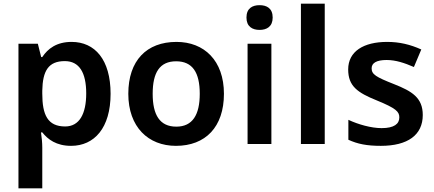

<svg xmlns="http://www.w3.org/2000/svg" viewBox="-20 -780 2350 1040"><path d="M368 -553C286 -553 239 -516 209 -471H203L185 -543H80V240H209V20C209 -6 206 -38 202 -63H209C239 -25 285 10 365 10C491 10 579 -87 579 -272C579 -457 494 -553 368 -553ZM331 -449C410 -449 447 -386 447 -274C447 -163 410 -95 333 -95C238 -95 209 -158 209 -273V-289C211 -396 242 -449 331 -449Z M1193 -272C1193 -452 1086 -553 936 -553C774 -553 675 -452 675 -272C675 -92 783 10 933 10C1093 10 1193 -92 1193 -272ZM807 -272C807 -387 845 -448 934 -448C1023 -448 1062 -387 1062 -272C1062 -158 1023 -94 935 -94C845 -94 807 -158 807 -272Z M1386 -752C1347 -752 1315 -735 1315 -685C1315 -636 1347 -618 1386 -618C1425 -618 1457 -636 1457 -685C1457 -735 1425 -752 1386 -752ZM1450 -543H1321V0H1450Z M1739 0V-760H1610V0Z M2270 -157C2270 -251 2211 -286 2115 -324C2016 -363 1993 -377 1993 -410C1993 -439 2020 -455 2074 -455C2124 -455 2171 -439 2222 -417L2262 -512C2202 -539 2144 -553 2077 -553C1950 -553 1866 -502 1866 -404C1866 -313 1917 -278 2021 -236C2126 -193 2143 -175 2143 -144C2143 -109 2115 -86 2047 -86C1991 -86 1920 -106 1867 -131V-23C1917 0 1967 10 2043 10C2189 10 2270 -49 2270 -157Z"/></svg>

Font: Noto Sans Balinese SemiBold
Style: Regular
Weight: 600
Designer: Aditya Bayu, David Williams
Foundry: David Williams
Version: Version 2.005